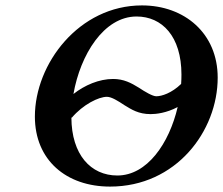

<svg xmlns="http://www.w3.org/2000/svg" viewBox="-20 -678 825 710"><path d="M649.8 -367.6C614.5 -333.5 578 -322 557.8 -322C544.6 -322 517 -338 493 -354C465.4 -371 437.8 -386 398.2 -386C346.4 -386 292.9 -363 251.6 -330.4C277 -475.5 363.9 -617 485 -617C579 -617 651 -544 651 -402C651 -390.6 650.6 -379.1 649.8 -367.6ZM244 -243.4 245.8 -243C286.6 -291 344.2 -320 375.4 -320C392.2 -320 416.2 -305 440.2 -289C466.6 -273 491.8 -256 537.4 -256C556.8 -256 595.5 -260 637 -282.2C605.6 -147.5 523.9 -29 414 -29C315.4 -29 244.5 -106.4 244 -243.4ZM387 12C631 12 785 -193 785 -391C785 -555 662 -658 505 -658C272 -658 109 -442 109 -247C109 -86 225 12 387 12Z"/></svg>

Font: Linux Libertine O
Style: Bold Italic
Weight: 700
Italic angle: -11.5°
Designer: Philipp H. Poll
Foundry: Philipp H. Poll
Version: Version 4.1.0